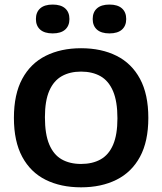

<svg xmlns="http://www.w3.org/2000/svg" viewBox="-20 -814 712 842"><path d="M335.5 7.5Q246.5 7.5 180.2 -25.5Q114 -58.5 77.5 -126.2Q41 -194 41 -297Q41 -400.5 77.5 -468.2Q114 -536 180.5 -569.2Q247 -602.5 335.5 -602.5Q425 -602.5 491.2 -569.2Q557.5 -536 594 -468.2Q630.5 -400.5 630.5 -297Q630.5 -194 594 -126.5Q557.5 -59 491 -25.8Q424.5 7.5 335.5 7.5ZM335.5 -95Q385.5 -95 421.2 -115Q457 -135 476 -179.2Q495 -223.5 495 -295Q495 -369 475.8 -414.2Q456.5 -459.5 420.8 -479.8Q385 -500 335.5 -500Q286.5 -500 251 -480Q215.5 -460 196.2 -416Q177 -372 177 -300Q177 -225.5 196 -180.5Q215 -135.5 250.5 -115.2Q286 -95 335.5 -95ZM460 -667.5Q424 -667.5 405.2 -684.2Q386.5 -701 386.5 -730.5Q386.5 -760.5 405.2 -777.2Q424 -794 460 -794Q496 -794 514.8 -777.2Q533.5 -760.5 533.5 -730.5Q533.5 -701 514.8 -684.2Q496 -667.5 460 -667.5ZM211 -667.5Q175 -667.5 156.2 -684.2Q137.5 -701 137.5 -730.5Q137.5 -760.5 156.2 -777.2Q175 -794 211 -794Q247 -794 265.8 -777.2Q284.5 -760.5 284.5 -730.5Q284.5 -701 265.8 -684.2Q247 -667.5 211 -667.5Z"/></svg>

Font: Encode Sans SC Condensed Thin SemiBold
Style: Regular
Weight: 600
Version: Version 3.002